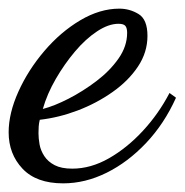

<svg xmlns="http://www.w3.org/2000/svg" viewBox="-35 -380 427 444"><path d="M111 44Q49 44 17 10Q-15 -24 -15 -74Q-15 -118 7.5 -168Q30 -218 67.5 -262Q105 -306 150.5 -333Q196 -360 241 -360Q265 -360 285.5 -347.5Q306 -335 306 -297Q306 -259 284 -226Q262 -193 225 -167Q188 -141 144.5 -124.5Q101 -108 57 -103Q55 -95 54.5 -87.5Q54 -80 54 -72Q54 -60 56.5 -46Q59 -32 67.5 -19Q76 -6 91.5 2Q107 10 132 10Q175 10 217 -14Q259 -38 295.5 -77.5Q332 -117 357 -165L372 -154Q345 -94 303 -49.5Q261 -5 211.5 19.5Q162 44 111 44ZM64 -128Q91 -135 124 -152Q157 -169 188 -192.5Q219 -216 239 -244.5Q259 -273 259 -304Q259 -315 255 -320Q251 -325 239 -325Q216 -325 189.5 -307.5Q163 -290 138.5 -261Q114 -232 94 -197.5Q74 -163 64 -128Z"/></svg>

Font: Dancing Script Medium
Style: Regular
Weight: 500
Designer: Pablo Impallari
Foundry: Pablo Impallari
Version: Version 2.000